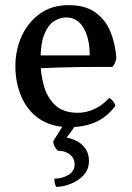

<svg xmlns="http://www.w3.org/2000/svg" viewBox="-20 -487 514 749"><path d="M252 9Q181 9 134 -23Q87 -55 63.5 -109.5Q40 -164 40 -229Q40 -293 65 -347Q90 -401 136.5 -434Q183 -467 247 -467Q312 -467 351.5 -439Q391 -411 410.5 -364Q430 -317 434 -260Q430 -240 419 -226Q402 -226 368 -226Q334 -226 291 -225.5Q248 -225 203 -223.5Q158 -222 118 -220V-271H330Q330 -337 306 -378Q282 -419 238 -419Q214 -419 191 -404.5Q168 -390 153 -353.5Q138 -317 138 -250Q138 -201 150.5 -154.5Q163 -108 194.5 -77.5Q226 -47 284 -47Q317 -47 349 -62Q381 -77 406 -105Q414 -101 421.5 -91.5Q429 -82 430 -74Q396 -29 351.5 -10Q307 9 252 9ZM199 242Q195 235 193.5 226Q192 217 192 210Q222 210 246.5 195.5Q271 181 271 155Q271 130 252.5 115.5Q234 101 206 101Q199 95 193.5 85.5Q188 76 188 63L238 -16H288L240 50Q280 57 303.5 81Q327 105 327 141Q327 174 306 196.5Q285 219 255 230.5Q225 242 199 242Z"/></svg>

Font: Vollkorn
Style: Regular
Weight: 400
Designer: Friedrich Althausen
Foundry: Friedrich Althausen
Version: Version 5.001